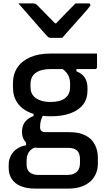

<svg xmlns="http://www.w3.org/2000/svg" viewBox="-20 -856 640 1126"><path d="M109 -82Q109 -104 116 -122Q123 -140 138.5 -153.5Q154 -167 177 -176V-203L234 -182Q224 -166 219.5 -148.5Q215 -131 215 -111Q215 -95 223 -88Q231 -81 246 -81H387Q444 -81 481 -62Q518 -43 536 -8.5Q554 26 554 70V102Q554 134 543 161Q532 188 510 208Q488 228 455.5 239Q423 250 381 250H187Q135 250 100.5 235Q66 220 48.5 193Q31 166 31 129V111Q31 81 43.5 57Q56 33 79 17Q102 1 133 -4V-38L201 5Q176 10 162.5 21.5Q149 33 142.5 49Q136 65 136 83V109Q136 128 143.5 141.5Q151 155 167 162.5Q183 170 209 170H377Q396 170 410 164Q424 158 432 150Q441 141 445 128.5Q449 116 449 101V76Q449 45 433 28Q417 11 377 11H202Q177 11 156 -1Q135 -13 122 -34Q109 -55 109 -82ZM341 -456 428 -461V-438Q463 -424 478 -399.5Q493 -375 493 -342V-323Q493 -277 468.5 -244Q444 -211 395.5 -192.5Q347 -174 277 -174Q207 -174 157.5 -194.5Q108 -215 82 -253Q56 -291 56 -343V-367Q56 -421 82 -460Q108 -499 157.5 -520.5Q207 -542 277 -542Q345 -542 413 -542Q481 -542 549 -542Q549 -522 549 -502Q549 -482 549 -462Q549 -458 546 -454.5Q543 -451 538 -451Q495 -451 453 -451Q411 -451 368 -451Q325 -451 277 -451Q221 -451 190 -429Q159 -407 159 -363V-343Q159 -325 164.5 -312Q170 -299 181 -288Q196 -274 220 -266Q244 -258 277 -258Q333 -258 362 -280.5Q391 -303 391 -345V-368Q391 -386 386 -401Q381 -416 370.5 -429.5Q360 -443 341 -456ZM345 -634Q328 -634 311 -634Q294 -634 277 -634Q269 -634 263.5 -638Q258 -642 246 -656Q238 -665 219.5 -685.5Q201 -706 178 -733Q155 -760 131 -787Q107 -814 88 -836Q109 -836 129 -836Q149 -836 170 -836Q181 -836 186.5 -834Q192 -832 199 -825Q211 -813 243 -780Q275 -747 324 -698L277 -719H333L287 -696Q334 -746 366 -778.5Q398 -811 423 -836H500Q504 -836 506 -835Q508 -834 509 -831.5Q510 -829 510 -827Q510 -823 506.5 -818.5Q503 -814 491 -799Q479 -785 459 -762.5Q439 -740 416.5 -715Q394 -690 375 -668Q356 -646 345 -634Z"/></svg>

Font: Recursive Monospace Medium
Style: Regular
Weight: 500
Version: Version 1.047